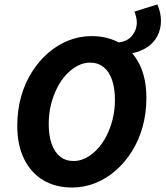

<svg xmlns="http://www.w3.org/2000/svg" viewBox="-20 -825 739 857"><path d="M565.3 -586.2 504.5 -634.9Q548.8 -639.4 569.7 -665.8Q590.7 -692.2 590.7 -725.5Q590.7 -736.8 587.7 -748.8Q584.8 -760.8 579.8 -773.2L682.3 -805.2Q698.5 -768.2 698.5 -733.2Q698.5 -695.8 683 -665.2Q667.5 -634.6 637.7 -614.6Q608 -594.7 565.3 -586.2ZM302 12Q227.5 12 172.7 -20.9Q117.9 -53.9 87.5 -115.5Q57.1 -177.1 57.1 -263.6Q57.1 -333.1 74.2 -393.8Q91.3 -454.5 122.7 -503.9Q154 -553.3 195.6 -589.2Q237.2 -625.1 286.2 -644.4Q335.2 -663.8 388.5 -663.8Q463 -663.8 518.2 -630.8Q573.4 -597.9 603.4 -536.3Q633.4 -474.7 633.4 -388.1Q633.4 -318.6 616.3 -257.9Q599.2 -197.2 567.8 -147.8Q536.5 -98.5 494.9 -62.5Q453.2 -26.6 404.2 -7.3Q355.2 12 302 12ZM309 -106.3Q336.6 -106.3 363.3 -120Q390 -133.7 413.6 -158.5Q437.2 -183.4 454.9 -217.7Q472.5 -252.1 482.8 -292.9Q493 -333.8 493 -379.2Q493 -430.9 480.2 -468.1Q467.4 -505.4 442.5 -525.4Q417.7 -545.5 381.5 -545.5Q353.9 -545.5 327.2 -531.8Q300.5 -518.1 276.9 -493.2Q253.3 -468.4 235.6 -434Q218 -399.7 207.7 -358.8Q197.5 -317.9 197.5 -272.6Q197.5 -220.8 210.3 -183.6Q223.1 -146.4 248 -126.3Q272.8 -106.3 309 -106.3Z"/></svg>

Font: Source Sans 3
Style: Italic
Weight: 200
Italic angle: -11°
Designer: Paul D. Hunt
Foundry: Adobe
Version: Version 3.046;hotconv 1.0.118;makeotfexe 2.5.65603